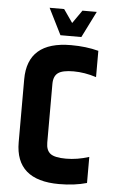

<svg xmlns="http://www.w3.org/2000/svg" viewBox="-53 -774 481 815"><g transform="rotate(5 187.0 -366.0)"><path d="M165 -416V-166Q165 -133 183.5 -119Q202 -105 250 -105Q298 -105 348 -121V-10Q296 5 230 5Q44 5 44 -157V-425Q44 -587 230 -587Q294 -587 347 -573V-461Q297 -477 250 -477Q203 -477 184 -463Q165 -449 165 -416ZM181 -625 125 -737H187L226 -681L265 -737H326L270 -625Z"/></g></svg>

Font: Khand Semibold
Style: Regular
Weight: 600
Designer: Devanagari: Sanchit Sawaria, Jyotish Sonowal; Latin: Satya Rajpurohit
Foundry: Indian Type Foundry
Version: Version 1.100;PS 1.0;hotconv 1.0.78;makeotf.lib2.5.61930; tt